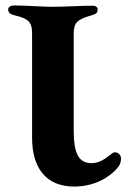

<svg xmlns="http://www.w3.org/2000/svg" viewBox="-20 -675 465 706"><path d="M253 11C331 11 384 -26 410 -55C420 -66 425 -78 425 -91C425 -108 412 -115 402 -115C397 -115 392 -111 384 -105C367 -91 344 -75 318 -75C272 -75 251 -105 251 -196V-550C251 -591 263 -604 318 -619C332 -623 339 -627 339 -640C339 -649 332 -654 321 -654C277 -654 214 -650 174 -650C133 -650 76 -655 30 -655C20 -655 10 -649 10 -640C10 -629 18 -622 32 -619C84 -607 98 -595 98 -551V-168C98 -58 149 11 253 11Z"/></svg>

Font: EB Garamond
Style: Bold
Weight: 700
Designer: Georg Duffner and Octavio Pardo
Foundry: Georg Duffner
Version: Version 1.000;PS 001.000;hotconv 1.0.88;makeotf.lib2.5.64775